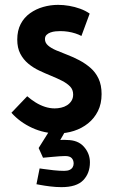

<svg xmlns="http://www.w3.org/2000/svg" viewBox="-20 -534 467 790"><path d="M252 0H186L139 75L157 115Q178 113 195 111.5Q212 110 225 109Q238 108 248 108Q267 108 275 116.5Q283 125 283 139Q283 147 279 154Q275 161 266.5 165Q258 169 244 169Q224 169 200.5 166.5Q177 164 160.5 161.5Q144 159 143 159L130 224Q131 224 146.5 227Q162 230 186 233Q210 236 233 236Q295 236 322.5 207.5Q350 179 350 134Q350 98 325.5 70Q301 42 255 42Q252 42 247 41.5Q242 41 228 42ZM315 -386 349 -478Q332 -490 310 -498Q288 -506 264.5 -510Q241 -514 219 -514Q188 -514 158 -505.5Q128 -497 103.5 -479.5Q79 -462 65 -435Q51 -408 51 -371Q51 -337 63.5 -313Q76 -289 96.5 -272Q117 -255 141.5 -243.5Q166 -232 190.5 -222Q215 -212 235.5 -201.5Q256 -191 268.5 -178Q281 -165 281 -145Q281 -130 274 -119Q267 -108 256 -101Q245 -94 231.5 -91Q218 -88 205 -88Q185 -88 165 -94.5Q145 -101 126.5 -112.5Q108 -124 92 -138L27 -70Q62 -31 112 -8Q162 15 217 15Q252 15 284.5 4.5Q317 -6 342.5 -26.5Q368 -47 383 -77Q398 -107 398 -147Q398 -184 385.5 -210.5Q373 -237 352 -255Q331 -273 306.5 -286Q282 -299 257 -308.5Q232 -318 211 -327Q190 -336 177.5 -347Q165 -358 165 -373Q165 -384 171.5 -390.5Q178 -397 188 -400.5Q198 -404 208.5 -405Q219 -406 228 -406Q245 -406 260.5 -403.5Q276 -401 290 -396.5Q304 -392 315 -386Z"/></svg>

Font: Advent Pro
Style: Bold
Weight: 700
Designer: VivaRado, Andreas Kalpakidis
Foundry: VivaRado, Andreas Kalpakidis
Version: Version 3.000